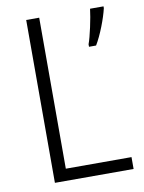

<svg xmlns="http://www.w3.org/2000/svg" viewBox="-82 -771 620 829"><g transform="rotate(-10 228.5 -357.0)"><path d="M91 0H436V-52H148V-714H91ZM430 -706V-714H371C367 -676 349 -592 338 -564V-553H369C394 -594 420 -663 430 -706Z"/></g></svg>

Font: Noto Sans Gujarati SemiCondensed Light
Style: Regular
Weight: 300
Width: 4
Designer: Jelle Bosma - Monotype Design Team, Universal Thirst
Foundry: Monotype Imaging Inc.
Version: Version 2.106